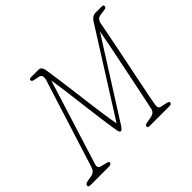

<svg xmlns="http://www.w3.org/2000/svg" viewBox="-167 -917 1135 1135"><g transform="rotate(-45 400.5 -350.0)"><path d="M180 -12Q177 0 157.5 0H5.5Q-14.5 0 -12 -13Q-10.5 -25.5 13 -29.5L43 -34.5Q61 -38 69.8 -46.8Q78.5 -55.5 83.5 -71L259 -626.5Q263.5 -641.5 259.8 -653.5Q256 -665.5 244.5 -668L204 -676.5Q190 -680 192 -691.5Q193.5 -700 210.5 -700H270.5Q294.5 -700 300 -661Q306 -625 313 -573.5Q320 -522 327.5 -463Q335 -404 342.5 -345Q350 -286 357.5 -235Q365 -184 372 -149.5L701 -670.5Q710 -685.5 722 -692.8Q734 -700 744 -700H798.5Q813.5 -700 812.5 -688.5Q811 -681 805.5 -678Q800 -675 792.5 -674.5L757.5 -669.5Q729 -665.5 723 -631Q719 -608 710 -562.2Q701 -516.5 689.2 -458.2Q677.5 -400 665 -338.2Q652.5 -276.5 641 -220.5Q629.5 -164.5 621.5 -123.5Q613.5 -82.5 611 -66.5Q608.5 -51 612.8 -43.2Q617 -35.5 631.5 -32.5L670 -24Q685 -20.5 683 -10Q681 0 665 0H498Q482 0 484 -13Q485.5 -19 490.5 -21.5Q495.5 -24 502 -25L539 -31.5Q553 -34 563.8 -42Q574.5 -50 577.5 -65Q581.5 -83.5 591.5 -131Q601.5 -178.5 614.5 -242Q627.5 -305.5 641.5 -373.5Q655.5 -441.5 667.5 -502.2Q679.5 -563 686.5 -603L385 -127Q367 -98.5 358 -98.5Q351.5 -98.5 348.8 -104.2Q346 -110 344.5 -115.5Q336.5 -161.5 327.8 -225.8Q319 -290 310.5 -359.5Q302 -429 293.8 -492.8Q285.5 -556.5 278 -601.5L111.5 -69.5Q102.5 -40.5 126.5 -35L168 -25Q182.5 -21 180 -12Z"/></g></svg>

Font: Fraunces 72pt SuperSoft Thin
Style: Italic
Weight: 100
Italic angle: -16°
Version: Version 1.000;[b76b70a41]